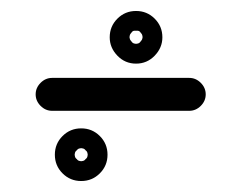

<svg xmlns="http://www.w3.org/2000/svg" viewBox="-20 -314 440 350"><path d="M75 -112Q63 -112 54 -121Q45 -130 45 -142Q45 -154 54 -163Q63 -172 75 -172Q137 -172 200 -172Q263 -172 325 -172Q325 -172 325 -172Q325 -172 325 -172Q337 -172 346 -163Q355 -154 355 -142Q355 -130 346 -121Q337 -112 325 -112Q263 -112 200 -112Q137 -112 75 -112Q75 -112 75 -112Q75 -112 75 -112ZM120 -40Q117 -38 116.5 -34.5Q116 -31 116 -32Q116 -33 116.5 -29.5Q117 -26 120 -24Q122 -21 125.5 -20.5Q129 -20 128 -20Q127 -20 130.5 -20.5Q134 -21 136 -24Q139 -26 139.5 -29.5Q140 -33 140 -32Q140 -31 139.5 -34.5Q139 -38 136 -40Q134 -43 130.5 -43.5Q127 -44 128 -44Q129 -44 125.5 -43.5Q122 -43 120 -40ZM80 -32Q80 -52 94 -66Q108 -80 128 -80Q148 -80 162 -66Q176 -52 176 -32Q176 -12 162 2Q148 16 128 16Q108 16 94 2Q80 -12 80 -32ZM220 -255Q217 -252 216.5 -249Q216 -246 216 -246Q216 -247 216.5 -244Q217 -241 220 -238Q222 -235 225.5 -234.5Q229 -234 228 -234Q227 -234 230.5 -234.5Q234 -235 236 -238Q239 -241 239.5 -244Q240 -247 240 -246Q240 -246 239.5 -249Q239 -252 236 -255Q234 -258 230.5 -258Q227 -258 228 -258Q229 -258 225.5 -258Q222 -258 220 -255ZM180 -246Q180 -266 194 -280Q208 -294 228 -294Q248 -294 262 -280Q276 -266 276 -246Q276 -227 262 -212.5Q248 -198 228 -198Q208 -198 194 -212.5Q180 -227 180 -246Z"/></svg>

Font: FRB American Cursive Guidelines
Style: Bold Italic
Weight: 700
Italic angle: -25°
Version: Version 2.0;Modular Font Editor K font №1